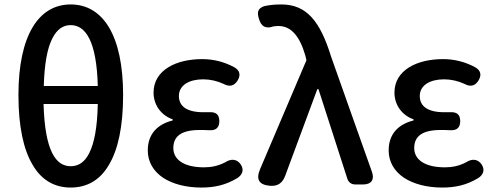

<svg xmlns="http://www.w3.org/2000/svg" viewBox="-20 -830 2234 864"><path d="M127 -88C167 -19 226 14 298 14C371 14 430 -19 470 -88C511 -156 534 -260 534 -402C534 -671 443 -810 298 -810C154 -810 63 -671 63 -402C63 -260 86 -156 127 -88ZM382 -142C361 -99 332 -82 298 -82C232 -82 182 -149 176 -362H298H420C418 -256 404 -186 382 -142ZM215 -656C236 -699 265 -717 298 -717C365 -717 415 -645 420 -443H298H177C180 -544 193 -613 215 -656Z M737 -527C697 -502 671 -465 671 -413C671 -363 700 -313 757 -293V-288C693 -272 645 -231 645 -153C645 -101 671 -59 714 -30C757 -2 817 14 886 14C945 14 995 3 1047 -28C1071 -43 1079 -65 1064 -89C1047 -115 1020 -117 994 -100C962 -83 930 -77 898 -77C810 -77 760 -110 760 -164C760 -218 798 -245 878 -245C892 -245 906 -245 921 -244C951 -242 967 -255 967 -285C967 -315 951 -327 921 -325C912 -325 903 -325 895 -325C819 -325 785 -353 785 -398C785 -447 832 -473 894 -473C926 -473 956 -466 985 -453C1012 -438 1034 -442 1050 -469C1064 -493 1059 -513 1035 -527C991 -551 942 -564 890 -564C832 -564 777 -552 737 -527Z M1572 -287 1470 -575C1421 -733 1361 -810 1246 -810C1213 -810 1189 -807 1168 -802C1140 -792 1136 -775 1145 -746C1155 -711 1175 -699 1210 -711C1217 -712 1224 -713 1233 -713C1290 -713 1329 -667 1354 -580L1359 -559L1150 -68C1131 -22 1146 2 1195 6C1229 9 1251 -6 1263 -38L1408 -429H1413L1543 -26C1548 -10 1561 0 1578 0H1612H1615C1651 0 1666 -22 1654 -56Z M1821 -527C1781 -502 1755 -465 1755 -413C1755 -363 1784 -313 1841 -293V-288C1777 -272 1729 -231 1729 -153C1729 -101 1755 -59 1798 -30C1841 -2 1901 14 1970 14C2029 14 2079 3 2131 -28C2155 -43 2163 -65 2148 -89C2131 -115 2104 -117 2078 -100C2046 -83 2014 -77 1982 -77C1894 -77 1844 -110 1844 -164C1844 -218 1882 -245 1962 -245C1976 -245 1990 -245 2005 -244C2035 -242 2051 -255 2051 -285C2051 -315 2035 -327 2005 -325C1996 -325 1987 -325 1979 -325C1903 -325 1869 -353 1869 -398C1869 -447 1916 -473 1978 -473C2010 -473 2040 -466 2069 -453C2096 -438 2118 -442 2134 -469C2148 -493 2143 -513 2119 -527C2075 -551 2026 -564 1974 -564C1916 -564 1861 -552 1821 -527Z"/></svg>

Font: GenSenRounded2 TW M
Style: Regular
Weight: 500
Version: Version 2.100;PS 2.1;hotconv 16.6.51;makeotf.lib2.5.65220 DE